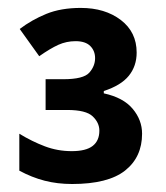

<svg xmlns="http://www.w3.org/2000/svg" viewBox="-20 -873 419 485"><path d="M184.1 -853Q245.1 -853 285.2 -822.5Q325.2 -792 325.2 -740.2Q325.2 -706.1 305.4 -681.6Q285.6 -657.2 242.2 -643.1V-637.2Q291.5 -626.5 315.2 -598.1Q338.9 -569.8 338.9 -535.2Q338.9 -476.1 295.9 -442.1Q252.9 -408.2 162.1 -408.2Q125 -408.2 92.8 -416.5Q60.5 -424.8 28.8 -441.9V-535.2Q61 -515.6 93.3 -503.4Q125.5 -491.2 161.1 -491.2Q197.3 -491.2 214.1 -504.4Q231 -517.6 231 -543Q231 -563 214.1 -579.1Q197.3 -595.2 149.9 -595.2H95.2V-672.9H140.1Q190.9 -672.9 205.6 -689.5Q220.2 -706.1 220.2 -726.1Q220.2 -744.6 208 -756.8Q195.8 -769 170.9 -769Q147.9 -769 127.4 -759.8Q106.9 -750.5 79.1 -731L29.8 -799.8Q60.1 -822.8 96.9 -837.9Q133.8 -853 184.1 -853Z"/></svg>

Font: Wonky
Style: Regular
Weight: 400
Designer: Monotype Design Team
Foundry: Monotype Imaging Inc.
Version: Version 3.000